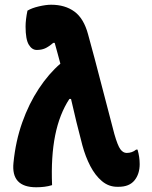

<svg xmlns="http://www.w3.org/2000/svg" viewBox="-20 -781 640 811"><path d="M96 -736Q114 -747 144 -754Q174 -761 196 -761Q255 -761 294.5 -732Q334 -703 352 -636Q381 -531 408 -425.5Q435 -320 463 -215Q477 -166 488.5 -150.5Q500 -135 515 -135Q538 -135 555 -149H561Q570 -118 570 -88Q570 -46 548 -19Q526 8 481 8H475Q439 8 410.5 -16Q382 -40 361.5 -79.5Q341 -119 328 -167Q315 -216 303 -265Q291 -314 280 -363H273Q231 -299 213 -209Q195 -119 200 1Q184 6 167 8Q150 10 133 10Q26 10 37 -94Q46 -185 74 -264Q102 -343 144 -406.5Q186 -470 235 -512Q229 -535 223 -556.5Q217 -578 211 -600H205Q185 -583 170 -576.5Q155 -570 135 -570Q115 -570 101.5 -592.5Q88 -615 88 -669Q88 -683 90 -700Q92 -717 96 -736Z"/></svg>

Font: Recursive Sn Csl St XBd
Style: Regular
Weight: 800
Version: Version 1.085;hotconv 1.1.0;makeotfexe 2.6.0; ttfautohint (v